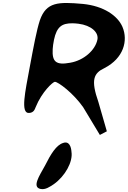

<svg xmlns="http://www.w3.org/2000/svg" viewBox="-20 -855 877 1319"><path d="M289 283C249 355 199 430 258 443C292 450 321 429 350 410C426 356 482 258 471 188C469 155 456 112 414 127C367 141 329 203 289 283ZM183 -387C154 -229 119 -75 179 -79C214 -80 220 -108 225 -119C268 -225 344 -293 357 -293C379 -293 482 -217 551 -119L666 72L714 47L656 -154C603 -306 622 -352 699 -388C828 -455 862 -575 821 -671C787 -749 690 -814 550 -828C380 -843 298 -842 254 -716C231 -645 212 -542 183 -387ZM351 -582C370 -672 406 -695 476 -695C489 -695 502 -694 519 -692C607 -681 660 -632 649 -582C634 -510 556 -440 462 -424C365 -406 337 -430 342 -518C343 -536 346 -557 351 -582Z"/></svg>

Font: Venom Sans
Style: BdObl
Weight: 700
Version: Version 1.001